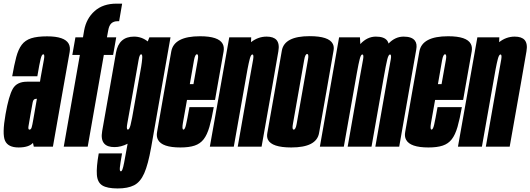

<svg xmlns="http://www.w3.org/2000/svg" viewBox="-42 -805 2912 1054"><path d="M143.5 0 139 -20.5Q116 4.5 60 4.5Q2.5 4.5 -14.2 -32.2Q-31 -69 -11.5 -178.5Q6 -278.5 28.2 -317.5Q50.5 -356.5 106.5 -356.5H177.5L181 -378.5Q194.5 -453 199.5 -480Q203.5 -503.5 197.5 -506.5Q196.5 -507 195.5 -507Q187.5 -507 181.2 -482.2Q175 -457.5 163 -386.5H25Q36 -449.5 47.2 -491.8Q58.5 -534 77.2 -559Q96 -584 129 -594.8Q162 -605.5 216.5 -605.5Q312.5 -605.5 335 -565Q345 -546.5 340.5 -520Q325 -434.5 301 -298L248.5 0ZM140.5 -147.5 160.5 -262.5H156Q140.5 -262.5 137.2 -242.2Q134 -222 126 -180Q119 -138 115 -115.5Q111.5 -97.5 117 -94Q118.5 -93.5 120 -93.5Q128 -93.5 131.8 -105.8Q135.5 -118 140.5 -147.5Z M308 0 396.5 -503.5H355L372 -600H413.5L420 -638.5Q432 -704 477.8 -744.5Q523.5 -785 597.5 -785H628.5L612 -688.5H603Q582 -688.5 569.2 -676.8Q556.5 -665 552 -637.5L545 -600H596L579 -503.5H528L439.5 0Z M604 229.5Q546.5 229.5 519.8 213Q493 196.5 489.8 154.8Q486.5 113 500 37H628Q618 93.5 616 114.5Q614 135.5 621.5 135.5Q626 135.5 630 125.5Q634 115.5 639.5 87.5Q645 59.5 654.5 6L658.5 -16Q622.5 2.5 586.5 2.5Q547.5 2.5 530.5 -16.5Q510.5 -38.5 519 -86Q534.5 -174.5 557 -301Q579 -428 594.8 -516Q610.5 -604 693.5 -604Q736 -604 769 -577.5L778 -600H894L787.5 5.5Q771 98 749.8 146.2Q728.5 194.5 694 212Q659.5 229.5 604 229.5ZM733 -438.5Q737.5 -466.5 738.5 -482.5Q740.5 -504 734.5 -506.5Q733.5 -507 733 -507Q724 -507 718.8 -475.8Q713.5 -444.5 688 -301Q662.5 -156 656.5 -125Q651.5 -97 658 -94Q659 -93.5 660 -93.5Q668 -93.5 674.5 -118Q678.5 -133 683.5 -160Z M948 4.5Q848 4.5 825.5 -37.5Q815.5 -55.5 820.5 -81.5Q835.5 -167 858.5 -299Q883.5 -439 898.2 -522.5Q913 -606 1056 -606Q1158.5 -606 1180.5 -564Q1189.5 -547 1185.5 -523Q1170.5 -440.5 1146.5 -302.5Q1142 -278 1138.5 -256.5H984.5Q967 -158.5 962 -129.5Q956.5 -97 963.5 -94Q964 -93.5 965 -93.5Q973 -93.5 979.2 -120.2Q985.5 -147 998 -217H1131.5Q1120 -151.5 1107.5 -108.2Q1095 -65 1076 -40.5Q1057 -16 1026.5 -5.8Q996 4.5 948 4.5ZM1000 -343H1020Q1038 -444 1043.5 -475Q1048.5 -503 1041.5 -506.5Q1040.5 -507 1039 -507Q1029 -507 1023 -475Q1018 -447.5 1000 -343Z M1110 0 1216.5 -600H1337L1336 -573.5Q1375 -604 1421.5 -604Q1459.5 -604 1476 -585.5Q1493.5 -565 1486 -523Q1472 -442.5 1455 -344.5L1394 0H1263L1323.5 -344Q1342.5 -450 1347.5 -478Q1351.5 -502.5 1345.5 -505.5Q1344.5 -506 1343.5 -506Q1335.5 -506 1329 -481.5Q1323.5 -461 1316.5 -424L1241.5 0Z M1557 4.5Q1450.5 4.5 1429 -38Q1421.5 -53.5 1425.5 -74.5Q1439.5 -153.5 1465.5 -300.5Q1491.5 -448 1505.2 -527.2Q1519 -606.5 1657.5 -606.5Q1764 -606.5 1785 -564Q1793 -548.5 1789 -527Q1775.5 -448 1749.5 -300.5Q1723.5 -153.5 1709.5 -74.5Q1695.5 4.5 1557 4.5ZM1570.5 -93.5Q1581 -93.5 1586.5 -124.8Q1592 -156 1617.5 -300.5Q1643 -445.5 1648.5 -477Q1653.5 -504.5 1646.5 -508Q1645 -508.5 1644 -508.5Q1633.5 -508.5 1628 -477Q1622.5 -445.5 1597 -300.5Q1571.5 -156 1566 -124.5Q1561 -97.5 1568 -94Q1569.5 -93.5 1570.5 -93.5Z M1714 0 1819.5 -600H1934L1936 -563Q1973.5 -604 2021.5 -604Q2067 -604 2083.5 -582Q2088.5 -575.5 2091 -566Q2127.5 -604 2173.5 -604Q2219 -604 2235.5 -582Q2249 -564.5 2243 -532.5Q2230.5 -461 2219 -396L2149.5 0H2018.5L2084 -373Q2099 -456 2103.5 -481Q2107 -502.5 2101 -505.5Q2100.5 -506 2099 -506Q2091 -506 2084.2 -480Q2077.5 -454 2064 -377L1997.5 0H1866.5L1932 -373Q1947 -456 1951.5 -481Q1955 -502.5 1949 -505.5Q1948.5 -506 1947 -506Q1939 -506 1932.5 -480Q1927 -459.5 1917.5 -407L1845.5 0Z M2310 4.5Q2210 4.5 2187.5 -37.5Q2177.5 -55.5 2182.5 -81.5Q2197.5 -167 2220.5 -299Q2245.5 -439 2260.2 -522.5Q2275 -606 2418 -606Q2520.5 -606 2542.5 -564Q2551.5 -547 2547.5 -523Q2532.5 -440.5 2508.5 -302.5Q2504 -278 2500.5 -256.5H2346.5Q2329 -158.5 2324 -129.5Q2318.5 -97 2325.5 -94Q2326 -93.5 2327 -93.5Q2335 -93.5 2341.2 -120.2Q2347.5 -147 2360 -217H2493.5Q2482 -151.5 2469.5 -108.2Q2457 -65 2438 -40.5Q2419 -16 2388.5 -5.8Q2358 4.5 2310 4.5ZM2362 -343H2382Q2400 -444 2405.5 -475Q2410.5 -503 2403.5 -506.5Q2402.5 -507 2401 -507Q2391 -507 2385 -475Q2380 -447.5 2362 -343Z M2472 0 2578.5 -600H2699L2698 -573.5Q2737 -604 2783.5 -604Q2821.5 -604 2838 -585.5Q2855.5 -565 2848 -523Q2834 -442.5 2817 -344.5L2756 0H2625L2685.5 -344Q2704.5 -450 2709.5 -478Q2713.5 -502.5 2707.5 -505.5Q2706.5 -506 2705.5 -506Q2697.5 -506 2691 -481.5Q2685.5 -461 2678.5 -424L2603.5 0Z"/></svg>

Font: Anybody UltraCondensed Regular
Style: Bold Italic
Weight: 700
Width: 1
Italic angle: -10°
Designer: Tyler Finck
Foundry: Etcetera Type Company
Version: Version 1.010; ttfautohint (v1.8.3) -l 8 -r 50 -G 200 -x 14 